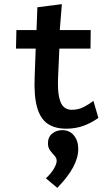

<svg xmlns="http://www.w3.org/2000/svg" viewBox="-20 -610 540 925"><path d="M299 10Q245 10 210 -13.5Q175 -37 159 -92Q143 -147 147 -241L152 -376H57L59 -465H156L160 -575L278 -590L268 -465H417L416 -376H266L260 -243Q257 -178 264.5 -143Q272 -108 287.5 -94.5Q303 -81 325 -81Q357 -81 382.5 -94Q408 -107 430 -124L454 -42Q419 -17 381 -3.5Q343 10 299 10ZM256 295 201 249Q226 226 239.5 203Q253 180 253 165Q253 151 242.5 140Q232 129 221.5 115Q211 101 211 80Q211 50 231.5 33.5Q252 17 280 17Q315 17 336 42.5Q357 68 357 108Q357 192 256 295Z"/></svg>

Font: Inconsolata
Style: Bold
Weight: 700
Monospace: yes
Designer: Raph Levien, Cyreal, Brenton Simpson
Foundry: Raph Levien, Cyreal, Google
Version: Version 3.100; ttfautohint (v1.8.4.7-5d5b)